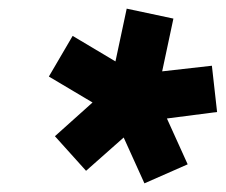

<svg xmlns="http://www.w3.org/2000/svg" viewBox="-20 -772 522 444"><path d="M179 -377 107 -457 194 -535 93 -595 148 -689 247 -630 273 -752 381 -729 355 -607 470 -620 482 -513 366 -498 414 -392 314 -348 266 -454Z"/></svg>

Font: Plus Jakarta Display
Style: Bold Italic
Weight: 700
Italic angle: -12°
Designer: Gumpita Rahayu
Foundry: Tokotype Studio
Version: Version 1.000;hotconv 1.0.109;makeotfexe 2.5.65596